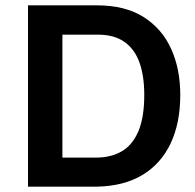

<svg xmlns="http://www.w3.org/2000/svg" viewBox="-20 -700 731 720"><path d="M343 0Q444 -2 513.5 -43.5Q583 -85 619.5 -161.5Q656 -238 656 -344Q656 -442 621.5 -517.5Q587 -593 518 -636.5Q449 -680 343 -680H85V0ZM348 -570Q408 -570 446.5 -543Q485 -516 503 -465.5Q521 -415 521 -344Q521 -260 499 -208Q477 -156 436.5 -132.5Q396 -109 340 -109H214V-570Z"/></svg>

Font: Catamaran Thin
Style: Bold
Weight: 700
Version: Version 2.000